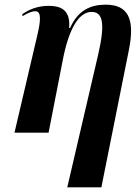

<svg xmlns="http://www.w3.org/2000/svg" viewBox="-20 -568 582 822"><path d="M268 234H414L532 -355C559 -490 527 -548 432 -548C369 -548 314 -525 280 -448H276C283 -528 237 -543 189 -543C140 -543 104 -527 75 -507L77 -499C99 -513 119 -520 130 -520C149 -520 161 -505 140 -418L42 0H188L249 -312C274 -441 316 -517 372 -517C421 -517 431 -467 400 -333Z"/></svg>

Font: Noto Serif Display Condensed
Style: Bold Italic
Weight: 700
Width: 3
Italic angle: -12°
Designer: Monotype Design Team
Foundry: Monotype Imaging Inc.
Version: Version 2.009